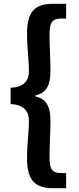

<svg xmlns="http://www.w3.org/2000/svg" viewBox="-20 -823 418 1016"><path d="M265 173H330V93H307C255 93 242 73 242 7C242 -56 247 -112 247 -183C247 -265 222 -300 167 -313V-318C222 -331 247 -365 247 -448C247 -519 242 -575 242 -638C242 -704 255 -725 307 -725H330V-803H265C167 -803 123 -766 123 -644C123 -564 133 -517 133 -444C133 -403 111 -360 36 -359V-272C111 -270 133 -228 133 -186C133 -113 123 -67 123 14C123 135 167 173 265 173Z"/></svg>

Font: Noto Sans Japanese Bold
Style: Bold
Weight: 700
Designer: Ryoko NISHIZUKA (kana & ideographs); Paul D. Hunt (Latin, Greek & Cyrillic); Wenlong ZHANG (bopomofo); Sandoll Communica
Foundry: Adobe Systems Incorporated
Version: Version 1.000;PS 1;hotconv 1.0.78;makeotf.lib2.5.61930